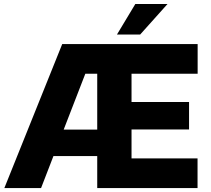

<svg xmlns="http://www.w3.org/2000/svg" viewBox="-20 -950 1064 970"><path d="M2 0 294.4 -727.5H978.5V-577.6H644.5V-434.6H935.1V-295.9H644.5V-149.9H978V0H471.2V-161.6H250L187.5 0ZM301.8 -295.4H471.2V-577.6H411.1ZM570.8 -775.4 663.6 -929.7H826.2L688 -775.4Z"/></svg>

Font: Inter Display Extra Bold
Style: Regular
Weight: 800
Designer: Rasmus Andersson
Foundry: rsms
Version: Version 4.000;git-4fc901f